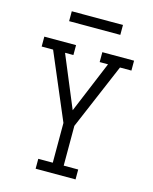

<svg xmlns="http://www.w3.org/2000/svg" viewBox="-133 -1001 865 1087"><g transform="rotate(15 300.0 -457.0)"><path d="M183 0V-58H268V-291L104 -677H37V-735H223V-677H174L300 -374L426 -677H377V-735H563V-677H496L332 -291V-58H417V0ZM150 -856V-914H450V-856Z"/></g></svg>

Font: Iosevka Slab Light Extended
Style: Regular
Weight: 300
Width: 7
Monospace: yes
Designer: Belleve Invis
Foundry: Belleve Invis
Version: Version 11.1.0; ttfautohint (v1.8.3)